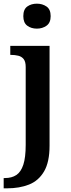

<svg xmlns="http://www.w3.org/2000/svg" viewBox="-37 -786 385 1046"><path d="M-17 240V184H-10Q27 184 52 167.5Q77 151 90 111.5Q103 72 103 3V-421Q103 -450 92 -464Q81 -478 62.5 -482.5Q44 -487 22 -487H19V-536H233V8Q233 97 203 148Q173 199 121 219.5Q69 240 2 240ZM164 -630Q133 -630 111.5 -646Q90 -662 90 -698Q90 -735 111.5 -750.5Q133 -766 164 -766Q194 -766 216.5 -750.5Q239 -735 239 -698Q239 -662 216.5 -646Q194 -630 164 -630Z"/></svg>

Font: Noto Serif Armenian SemiBold
Style: Regular
Weight: 600
Version: Version 2.007